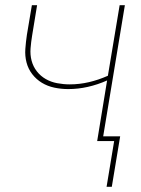

<svg xmlns="http://www.w3.org/2000/svg" viewBox="-20 -540 540 735"><path d="M388 175 417 0H352L390 -232Q354 -216 316.5 -207.5Q279 -199 241 -199Q214 -199 188 -204.5Q162 -210 140.5 -223Q119 -236 103.5 -256Q88 -276 81.5 -301Q75 -326 77 -353Q79 -380 83 -407L102 -520H122L103 -404Q99 -380 97 -355Q95 -330 101 -307.5Q107 -285 121 -267Q135 -249 155 -237.5Q175 -226 199 -221.5Q223 -217 247 -217Q284 -217 320.5 -225.5Q357 -234 393 -250L438 -520H458L375 -18H440L408 175Z"/></svg>

Font: Iosevka Curly Thin
Style: Italic
Weight: 100
Italic angle: -9°
Monospace: yes
Designer: Belleve Invis
Foundry: Belleve Invis
Version: Version 22.1.2; ttfautohint (v1.8.4)